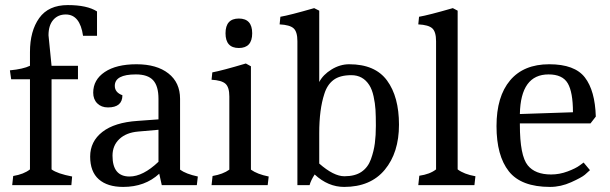

<svg xmlns="http://www.w3.org/2000/svg" viewBox="-20 -729 2403 756"><path d="M171 -590 183 -470H287V-417H183V-62Q206 -45 264 -34L261 0H28L32 -36Q74 -43 98 -62V-417H24L19 -452Q71 -457 98 -470V-524Q98 -607 134.5 -658Q171 -709 247 -709Q323 -709 362 -684V-588H307Q295 -672 239 -672Q208 -672 189.5 -650.5Q171 -629 171 -590Z M465 7Q403 7 369 -23Q335 -53 335 -112.5Q335 -172 383 -209.5Q431 -247 522 -253L604 -259V-340Q604 -390 583 -413Q562 -436 515 -436Q432 -436 432 -391Q432 -365 462 -354Q462 -306 405 -306Q379 -306 363 -322Q347 -338 347 -364Q347 -415 392.5 -445.5Q438 -476 517.5 -476Q597 -476 643 -440Q689 -404 689 -340V-61Q712 -44 759 -34L755 0H617L607 -45Q551 7 465 7ZM423 -116Q423 -34 490 -34Q543 -34 604 -92V-218L524 -211Q477 -207 450 -181.5Q423 -156 423 -116Z M883 -349Q883 -386 867.5 -399.5Q852 -413 813 -415L816 -444Q854 -451 948 -479L968 -468V-61Q993 -43 1038 -34L1034 0H813L817 -36Q858 -43 883 -61ZM920.5 -656Q973 -656 973 -598Q973 -540 920.5 -540Q868 -540 868 -598Q868 -656 920.5 -656Z M1355 -476Q1457 -476 1504 -412Q1551 -348 1551 -238Q1551 -128 1495 -60.5Q1439 7 1335 7Q1272 7 1219 -42Q1204 -19 1199 0H1151V-567Q1151 -604 1136 -617.5Q1121 -631 1081 -633L1084 -663Q1120 -669 1217 -697L1237 -687V-406Q1252 -435 1285.5 -455.5Q1319 -476 1355 -476ZM1434 -394Q1409 -433 1363.5 -433Q1318 -433 1293 -414Q1268 -395 1257 -359Q1237 -298 1237 -205V-85Q1294 -35 1336 -35Q1378 -35 1403.5 -52.5Q1429 -70 1440.5 -102Q1452 -134 1456 -165Q1460 -196 1460 -234Q1460 -272 1458.5 -297Q1457 -322 1451 -349.5Q1445 -377 1434 -394Z M1697 -567Q1697 -604 1682 -617.5Q1667 -631 1627 -633L1630 -663Q1666 -669 1763 -697L1782 -687V-62Q1807 -43 1852 -35L1848 0H1627L1631 -37Q1673 -43 1697 -62Z M2027 -243V-238Q2027 -116 2058 -78Q2087 -42 2150 -42Q2183 -42 2215 -54Q2247 -66 2263 -78L2278 -89L2303 -59Q2296 -52 2283 -41Q2270 -30 2229 -11.5Q2188 7 2146 7Q2032 7 1983.5 -54.5Q1935 -116 1935 -232.5Q1935 -349 1988.5 -412.5Q2042 -476 2142.5 -476Q2243 -476 2283 -424Q2323 -372 2326 -270L2305 -243ZM2140 -436Q2030 -436 2027 -280L2236 -287Q2236 -366 2215.5 -401Q2195 -436 2140 -436Z"/></svg>

Font: Caladea
Style: Regular
Weight: 400
Designer: Carolina Giovagnoli and Andres Torresi
Foundry: Carolina Giovagnoli and Andres Torresi
Version: Version 1.002